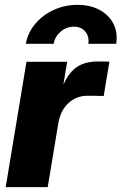

<svg xmlns="http://www.w3.org/2000/svg" viewBox="-20 -770 500 790"><path d="M3.4 0 88.9 -515.6H256.3L241.2 -424.3H242.2Q264.6 -474.1 298.3 -495.6Q332 -517.1 383.8 -517.1Q397.5 -517.1 408.4 -516.8Q419.4 -516.6 430.2 -516.6L406.7 -375Q397.5 -375.5 377.7 -375.7Q357.9 -376 339.4 -376Q294.4 -376 261.5 -345.7Q228.5 -315.4 219.7 -261.2L176.3 0ZM86.4 -589.8Q94.2 -635.3 124.8 -671.6Q155.3 -708 200.7 -729Q246.1 -750 298.8 -750Q351.6 -750 390.1 -729Q428.7 -708 447 -671.6Q465.3 -635.3 458 -589.8H343.3Q348.1 -619.6 331.1 -639.9Q314 -660.2 284.2 -660.2Q253.4 -660.2 229.7 -639.9Q206.1 -619.6 200.7 -589.8Z"/></svg>

Font: Inter Display Extra Bold
Style: Italic
Weight: 800
Italic angle: -9.39999°
Designer: Rasmus Andersson
Foundry: rsms
Version: Version 4.000;git-4fc901f